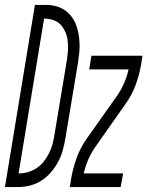

<svg xmlns="http://www.w3.org/2000/svg" viewBox="-60 -755 595 775"><path d="M-40 0 81 -735H128Q147 -735 166 -730Q185 -725 200.5 -714.5Q216 -704 227.5 -689.5Q239 -675 246 -657.5Q253 -640 256.5 -621Q260 -602 261 -582.5Q262 -563 260 -543Q258 -523 255 -503L204 -197Q200 -173 193.5 -149Q187 -125 175 -102.5Q163 -80 146 -60Q129 -40 107 -26Q85 -12 61 -6Q37 0 13 0ZM15 -55Q34 -55 52 -60Q70 -65 86.5 -75.5Q103 -86 115.5 -101.5Q128 -117 137 -134.5Q146 -152 151 -170Q156 -188 159 -206L210 -512Q212 -526 213.5 -540.5Q215 -555 214.5 -569.5Q214 -584 212 -598Q210 -612 204.5 -624.5Q199 -637 191 -648Q183 -659 172 -666Q161 -673 147 -676.5Q133 -680 118 -680L15 -55ZM222 0 227 -33Q234 -75 249 -116.5Q264 -158 289 -194L415 -372Q431 -396 442 -422Q453 -448 459 -475H300L309 -530H515L510 -497Q503 -455 488 -413.5Q473 -372 447 -336L322 -158Q306 -134 295 -108Q284 -82 278 -55H437L427 0Z"/></svg>

Font: Iosevka Curly Light Oblique
Style: Regular
Weight: 300
Italic angle: -9°
Monospace: yes
Designer: Belleve Invis
Foundry: Belleve Invis
Version: Version 11.1.0; ttfautohint (v1.8.3)